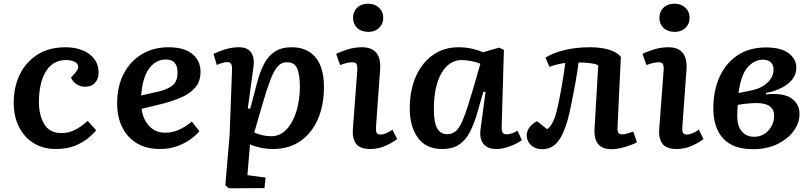

<svg xmlns="http://www.w3.org/2000/svg" viewBox="-20 -790 4377 1036"><path d="M334 -535Q384 -535 424.5 -519Q465 -503 488.5 -472Q512 -441 512 -397Q512 -365 493 -343.5Q474 -322 438 -322Q413 -322 392.5 -336Q372 -350 363 -371L387 -398Q405 -419 401.5 -434.5Q398 -450 379.5 -458Q361 -466 336 -466Q265 -466 227.5 -404.5Q190 -343 190 -239Q190 -168 219 -120Q248 -72 311 -72Q351 -72 384.5 -89Q418 -106 453 -138L499 -87Q485 -69 457 -45.5Q429 -22 385.5 -4Q342 14 281 14Q212 14 161 -18Q110 -50 82 -106Q54 -162 54 -235Q54 -321 87 -388.5Q120 -456 182.5 -495.5Q245 -535 334 -535Z M890 -535Q974 -535 1018 -498.5Q1062 -462 1062 -403Q1062 -352 1035 -319.5Q1008 -287 961.5 -266Q915 -245 856 -230L744 -203Q747 -172 762 -142.5Q777 -113 804 -93.5Q831 -74 872 -74Q907 -74 941.5 -88Q976 -102 1015 -134L1056 -82Q1038 -60 1006.5 -37.5Q975 -15 933.5 -0.5Q892 14 843 14Q770 14 718.5 -17Q667 -48 639.5 -103.5Q612 -159 612 -232Q612 -323 647 -391Q682 -459 744.5 -497Q807 -535 890 -535ZM938 -400Q938 -433 922.5 -451Q907 -469 876 -469Q819 -469 783.5 -418.5Q748 -368 742 -275L835 -296Q886 -308 912 -330Q938 -352 938 -400Z M1232 -414Q1234 -455 1208 -455Q1197 -455 1178.5 -450Q1160 -445 1150 -439L1132 -499Q1157 -512 1194 -523.5Q1231 -535 1270 -535Q1315 -535 1334.5 -507.5Q1354 -480 1348 -431L1317 -205L1330 -203L1366 -339Q1382 -401 1404.5 -444.5Q1427 -488 1463 -511.5Q1499 -535 1554 -535Q1637 -535 1682.5 -480.5Q1728 -426 1728 -320Q1728 -222 1695 -146.5Q1662 -71 1600.5 -28.5Q1539 14 1452 14Q1416 14 1381.5 6Q1347 -2 1329 -11L1315 155L1413 168L1407 225L1215 226L1196 210L1219 -63ZM1529 -454Q1511 -454 1496 -446Q1481 -438 1466 -415Q1451 -392 1434.5 -347Q1418 -302 1396 -227L1352 -75Q1369 -67 1393 -61Q1417 -55 1444 -55Q1492 -55 1526.5 -92Q1561 -129 1579.5 -190Q1598 -251 1598 -324Q1598 -383 1584.5 -418.5Q1571 -454 1529 -454Z M1885 -694Q1885 -727 1907 -748.5Q1929 -770 1966 -770Q2002 -770 2025 -748.5Q2048 -727 2048 -694Q2048 -661 2025.5 -639.5Q2003 -618 1968 -618Q1930 -618 1907.5 -639Q1885 -660 1885 -694ZM1908 -413Q1909 -435 1903.5 -444.5Q1898 -454 1882 -454Q1869 -454 1852.5 -450.5Q1836 -447 1815 -439L1794 -499Q1814 -510 1853 -522.5Q1892 -535 1933 -535Q2040 -535 2031 -413L2009 -108Q2007 -86 2011.5 -75Q2016 -64 2034 -64Q2058 -64 2098 -90L2123 -40Q2104 -24 2064 -5Q2024 14 1978 14Q1921 14 1900.5 -15.5Q1880 -45 1884 -93Z M2687 -107Q2686 -83 2692.5 -74Q2699 -65 2714 -65Q2724 -65 2741 -70Q2758 -75 2772 -85L2796 -34Q2782 -23 2759 -12Q2736 -1 2709.5 6.5Q2683 14 2659 14Q2611 14 2588.5 -13.5Q2566 -41 2573 -94L2600 -294L2588 -295L2558 -190Q2540 -126 2517 -80.5Q2494 -35 2458.5 -10.5Q2423 14 2366 14Q2278 14 2234.5 -47Q2191 -108 2191 -204Q2191 -304 2224.5 -378.5Q2258 -453 2317 -494Q2376 -535 2454 -535Q2493 -535 2528 -527Q2563 -519 2586 -508L2673 -533L2699 -521ZM2393 -66Q2424 -66 2444 -86.5Q2464 -107 2483.5 -158Q2503 -209 2530 -301L2572 -446Q2555 -454 2525 -460Q2495 -466 2471 -466Q2403 -466 2362 -395Q2321 -324 2321 -200Q2321 -131 2338.5 -98.5Q2356 -66 2393 -66Z M2923 -479Q2965 -505 3026.5 -520Q3088 -535 3166 -535Q3224 -535 3267.5 -521.5Q3311 -508 3330 -483L3312 -102Q3311 -82 3316.5 -73.5Q3322 -65 3338 -65Q3348 -65 3362 -69Q3376 -73 3397 -80L3417 -22Q3392 -9 3352.5 3Q3313 15 3279 15Q3182 15 3188 -95L3208 -437Q3200 -444 3169.5 -448.5Q3139 -453 3102 -453Q3095 -400 3084.5 -341Q3074 -282 3063 -228.5Q3052 -175 3042 -139Q3020 -62 2988 -23.5Q2956 15 2906 15Q2868 15 2845 -7Q2822 -29 2822 -59Q2822 -83 2838 -104Q2854 -125 2878 -136L2932 -93Q2947 -102 2960.5 -127Q2974 -152 2982 -184Q2989 -210 2998 -255Q3007 -300 3015.5 -351.5Q3024 -403 3030 -450Q3011 -448 2986 -442Q2961 -436 2945 -429Z M3538 -694Q3538 -727 3560 -748.5Q3582 -770 3619 -770Q3655 -770 3678 -748.5Q3701 -727 3701 -694Q3701 -661 3678.5 -639.5Q3656 -618 3621 -618Q3583 -618 3560.5 -639Q3538 -660 3538 -694ZM3561 -413Q3562 -435 3556.5 -444.5Q3551 -454 3535 -454Q3522 -454 3505.5 -450.5Q3489 -447 3468 -439L3447 -499Q3467 -510 3506 -522.5Q3545 -535 3586 -535Q3693 -535 3684 -413L3662 -108Q3660 -86 3664.5 -75Q3669 -64 3687 -64Q3711 -64 3751 -90L3776 -40Q3757 -24 3717 -5Q3677 14 3631 14Q3574 14 3553.5 -15.5Q3533 -45 3537 -93Z M4042 15Q3936 15 3882.5 -42.5Q3829 -100 3829 -205Q3829 -301 3862.5 -375Q3896 -449 3959.5 -491.5Q4023 -534 4113 -534Q4196 -534 4236.5 -502Q4277 -470 4277 -427Q4277 -388 4254.5 -360.5Q4232 -333 4195 -315Q4158 -297 4113 -288V-281Q4207 -290 4250.5 -259.5Q4294 -229 4294 -174Q4294 -127 4263 -84Q4232 -41 4175.5 -13Q4119 15 4042 15ZM3965 -288 4034 -302Q4088 -313 4121 -344Q4154 -375 4154 -415Q4154 -439 4139.5 -453.5Q4125 -468 4097 -468Q4051 -468 4014.5 -427.5Q3978 -387 3965 -288ZM4050 -52Q4081 -52 4105.5 -68Q4130 -84 4143.5 -110Q4157 -136 4157 -165Q4157 -192 4143.5 -207Q4130 -222 4109.5 -228Q4089 -234 4066 -234Q4041 -234 4010.5 -231Q3980 -228 3961 -224Q3958 -193 3958 -163Q3958 -110 3982.5 -81Q4007 -52 4050 -52Z"/></svg>

Font: Literata 7pt SemiBold
Style: Italic
Weight: 600
Italic angle: -2°
Designer: Latin by Veronika Burian and Jose Scaglione. Greek by Irene Vlachou. Cyrillic by Vera Evstafieva
Foundry: TypeTogether
Version: Version 3.002